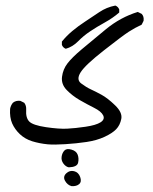

<svg xmlns="http://www.w3.org/2000/svg" viewBox="-20 -338 540 677"><path d="M232.4 318.4Q217.8 314.5 209.5 299.8Q201.2 285.2 213.4 273.4Q225.6 261.7 241.2 265.6Q256.8 269.5 262.7 286.1Q268.6 302.7 259.3 311Q250 319.3 232.4 318.4ZM222.7 252Q211.9 250 203.6 238.8Q195.3 227.5 197.3 214.4Q199.2 201.2 207 192.9Q214.8 184.6 231.9 189.5Q249 194.3 253.9 207.5Q258.8 220.7 255.4 235.8Q252 251 222.7 252ZM148.4 170.9Q119.1 168 93.8 160.2Q68.4 152.3 50.3 135.3Q32.2 118.2 22.9 97.2Q13.7 76.2 15.6 45.9Q17.6 34.2 25.4 24.4Q36.1 15.6 51.8 17.6L65.4 24.4Q73.2 34.2 72.3 48.8Q70.3 77.1 83 90.3Q95.7 103.5 142.1 110.4Q188.5 117.2 216.8 115.7Q245.1 114.3 281.7 108.9Q318.4 103.5 334.5 93.3Q350.6 83 343.8 68.8Q336.9 54.7 311.5 42Q286.1 29.3 260.7 14.6Q235.4 0 215.3 -20.5Q195.3 -41 198.7 -67.4Q202.1 -93.8 217.8 -114.3Q233.4 -134.8 268.1 -164.1Q302.7 -193.4 354 -235.4Q405.3 -277.3 465.8 -295.9L479.5 -289.1Q488.3 -280.3 486.3 -264.6L479.5 -251Q456.1 -240.2 434.1 -226.1Q412.1 -211.9 346.7 -160.6Q281.2 -109.4 264.6 -83.5Q248 -57.6 266.1 -43.9Q284.2 -30.3 300.3 -22.9Q316.4 -15.6 337.9 -3.9Q359.4 7.8 385.7 33.2Q412.1 58.6 407.7 81.1Q403.3 103.5 389.6 117.7Q376 131.8 348.6 144.5Q321.3 157.2 285.2 162.6Q249 168 210 170.4Q170.9 172.9 148.4 170.9ZM211.9 -166Q202.1 -169.9 198.2 -179.7V-191.4Q214.8 -211.9 235.4 -229Q255.9 -246.1 279.8 -261.7Q303.7 -277.3 329.6 -294.9Q355.5 -312.5 386.7 -318.4Q396.5 -314.5 400.4 -304.7V-293.9Q377.9 -274.4 349.6 -258.8Q321.3 -243.2 297.9 -227.5Q274.4 -211.9 255.4 -192.4Q236.3 -172.9 211.9 -166Z"/></svg>

Font: JasonHandwriting1
Style: Regular
Weight: 400
Version: Version 1.48.20